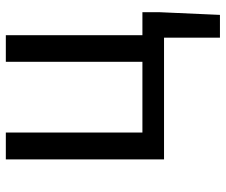

<svg xmlns="http://www.w3.org/2000/svg" viewBox="-78 -505 775 659"><g transform="rotate(-90 309.5 -175.5)"><path d="M509.8 191.9V0H91.8V-543H184.1V-74.2H426.8V-543H518.1V-74.2H597.2V-17.1L587.9 191.9Z"/></g></svg>

Font: Source Han Sans CN
Style: Regular
Weight: 400
Designer: Ryoko NISHIZUKA  (kana, bopomofo & ideographs); Paul D. Hunt (Latin, Greek & Cyrillic); Sandoll Communications , Soo-you
Foundry: Adobe
Version: Version 2.004;hotconv 1.0.118;makeotfexe 2.5.65603